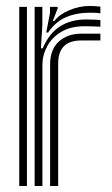

<svg xmlns="http://www.w3.org/2000/svg" viewBox="-20 -623 376 643"><path d="M134.8 -514 147.5 -580.2V-600H173L173.5 -596L156.8 -552.5H161.5Q180.5 -576 213.4 -589.5Q246.2 -603 280.5 -603Q296.5 -603 316.2 -600.8V-578.5Q302 -580.5 282.2 -580.5Q235.8 -580.5 200.6 -565.2Q165.5 -550 141 -514ZM96 0V-600H121.8V-538L117 -461.2H123Q144.5 -511.5 181 -534.6Q217.5 -557.8 268.5 -557.8Q281.8 -557.8 295.9 -557.1Q310 -556.5 316.2 -556V-533.5Q308.8 -534 293.4 -534.6Q278 -535.2 263.8 -535.2Q217 -535.2 185.5 -516.5Q154 -497.8 138 -468Q122 -438.2 122 -405.2V0ZM44.5 0V-600H70.2V0ZM147.8 0V-407.5Q147.8 -457.2 177 -483.8Q206.2 -510.2 252 -510.2H316.2V-487.5Q301.5 -487.8 284.1 -487.6Q266.8 -487.5 252 -487.5Q174.8 -487.5 174.8 -410.2V0Z"/></svg>

Font: Big Shoulders Inline Display ExtraBold
Style: Regular
Weight: 800
Designer: Patric King
Foundry: XO Type Co
Version: Version 1.000